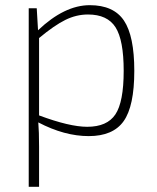

<svg xmlns="http://www.w3.org/2000/svg" viewBox="-20 -514 607 742"><path d="M122 -482 127 -397Q229 -494 327 -494Q419 -494 459 -434.5Q499 -375 499 -240Q499 -104 458 -46Q417 12 323 12Q229 12 128 -41Q131 -6 131 53V208H91V-482ZM131 -367V-68Q249 -24 317 -24Q394 -24 426 -72Q458 -120 458 -240Q458 -359 426.5 -408.5Q395 -458 320 -458Q275 -458 232.5 -437Q190 -416 131 -367Z"/></svg>

Font: Exo 2.0 Extra Light
Style: Regular
Weight: 250
Designer: Natanael Gama
Version: Version 1.001;PS 001.001;hotconv 1.0.70;makeotf.lib2.5.58329